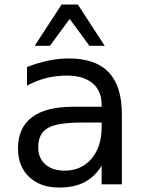

<svg xmlns="http://www.w3.org/2000/svg" viewBox="-20 -820 653 854"><path d="M342.8 -274.9Q233.9 -274.9 191.9 -250Q149.9 -225.1 149.9 -165Q149.9 -117.2 181.4 -89.1Q212.9 -61 267.1 -61Q341.8 -61 387 -114Q432.1 -167 432.1 -254.9V-274.9ZM522 -312V0H432.1V-83Q401.4 -33.2 355.5 -9.5Q309.6 14.2 243.2 14.2Q159.2 14.2 109.6 -33Q60.1 -80.1 60.1 -159.2Q60.1 -251.5 121.8 -298.3Q183.6 -345.2 306.2 -345.2H432.1V-354Q432.1 -416 391.4 -450Q350.6 -483.9 276.9 -483.9Q230 -483.9 185.5 -472.7Q141.1 -461.4 100.1 -439V-522Q149.4 -541 195.8 -550.5Q242.2 -560.1 286.1 -560.1Q404.8 -560.1 463.4 -498.5Q522 -437 522 -312ZM253.9 -799.8H326.2L445.8 -616.2H377.9L290 -735.8L202.1 -616.2H134.3Z"/></svg>

Font: Pangururan
Style: Regular
Weight: 400
Designer: Uli Kozok
Foundry: Michael Everson and Uli Kozok
Version: Version 1.005